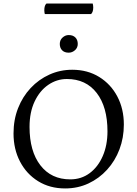

<svg xmlns="http://www.w3.org/2000/svg" viewBox="-20 -1047 771 1079"><path d="M346 12Q260 12 194.5 -28.5Q129 -69 92.5 -139Q56 -209 56 -297Q56 -374 81.5 -439Q107 -504 152.5 -552.5Q198 -601 258 -628Q318 -655 386 -655Q472 -655 537.5 -614.5Q603 -574 639.5 -504.5Q676 -435 676 -347Q676 -273 651.5 -208Q627 -143 582 -93.5Q537 -44 477 -16Q417 12 346 12ZM375 -39Q437 -39 484 -74Q531 -109 557.5 -170Q584 -231 584 -309Q584 -446 523.5 -524.5Q463 -603 356 -603Q299 -603 251 -570Q203 -537 174.5 -476.5Q146 -416 146 -334Q146 -197 207 -118Q268 -39 375 -39ZM366 -751Q342 -751 329 -764.5Q316 -778 316 -800Q316 -822 331.5 -836Q347 -850 366 -850Q390 -850 403.5 -836.5Q417 -823 417 -800Q417 -779 401.5 -765Q386 -751 366 -751ZM492 -968H232Q231 -971 230 -976.5Q229 -982 229 -989Q229 -1017 241 -1027H501Q502 -1024 503 -1018Q504 -1012 504 -1005Q504 -980 492 -968Z"/></svg>

Font: Pitagon Serif
Style: Regular
Weight: 400
Designer: Travis Tran
Foundry: Pitagon
Version: Version 1.000;gftools[0.9.26]